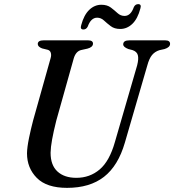

<svg xmlns="http://www.w3.org/2000/svg" viewBox="-20 -895 842 928"><path d="M535.5 -209 643 -579.5Q651 -611 646.2 -628.5Q641.5 -646 620 -653L600.5 -658Q575.5 -667.5 575.5 -680.5Q575.5 -700 605 -700H778.5Q802 -700 802 -683Q802 -666.5 775.5 -658L750.5 -652.5Q728.5 -645.5 714.8 -629Q701 -612.5 691.5 -577L583.5 -205.5Q551 -93.5 482.5 -40.2Q414 13 304 13Q205.5 13 158 -35Q110.5 -83 110.5 -154Q111 -183 120.2 -228Q129.5 -273 140 -312.5L224.5 -613.5Q229 -628 225.5 -639.8Q222 -651.5 210 -654.5L183.5 -661Q162.5 -669 162.5 -682.5Q163 -700 190.5 -700H405.5Q429.5 -700 429.5 -684Q429 -667 403 -660L371.5 -653Q346.5 -646.5 336.5 -613L252 -312Q238.5 -258 231.8 -220.8Q225 -183.5 224.5 -156.5Q224.5 -96.5 257.8 -66Q291 -35.5 349 -35.5Q414 -35.5 461.8 -76Q509.5 -116.5 535.5 -209ZM561 -755Q533 -755 515 -768.8Q497 -782.5 482.5 -796Q468 -809.5 449.5 -809.5Q419.5 -809.5 404 -766.5Q397 -752.5 383 -752.5Q366 -752.5 372.5 -773.5Q385.5 -822.5 411.2 -847.2Q437 -872 470 -872Q498 -872 515.8 -858.5Q533.5 -845 548.2 -831.5Q563 -818 582 -818Q612 -818 627 -861Q634 -875 648 -875Q665 -875 658.5 -854Q645.5 -804.5 619.8 -779.8Q594 -755 561 -755Z"/></svg>

Font: Fraunces 9pt S000
Style: Italic
Weight: 400
Italic angle: -16°
Version: Version 1.000; ttfautohint (v1.8.3)